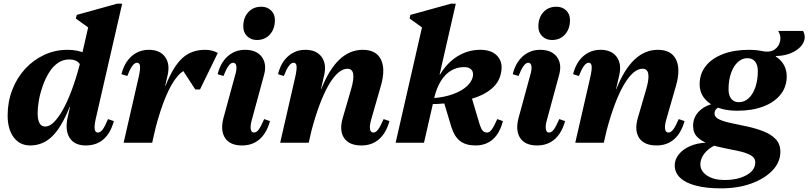

<svg xmlns="http://www.w3.org/2000/svg" viewBox="-20 -785 4446 1056"><path d="M146 15Q89 15 55.5 -29.5Q22 -74 22 -150Q22 -225 47.5 -291Q73 -357 118 -406Q163 -455 223 -483Q283 -511 352 -511Q407 -511 452.5 -490.5Q498 -470 521 -433L435 -358Q435 -411 417.5 -434.5Q400 -458 361 -458Q326 -458 298 -438.5Q270 -419 249.5 -385.5Q229 -352 215 -312.5Q201 -273 194 -234Q187 -195 187 -163Q187 -89 229 -89Q252 -89 276 -112.5Q300 -136 324.5 -179Q349 -222 372.5 -284Q396 -346 417 -424L472 -396L462 -197H363Q319 -86 267.5 -35.5Q216 15 146 15ZM452 15Q389 15 362.5 -27.5Q336 -70 353 -144L479 -696L500 -609L397 -683L402 -703L625 -765H652L506 -129Q498 -92 501 -74Q504 -56 518 -56Q532 -56 544.5 -72.5Q557 -89 574 -130L606 -119Q589 -54 550 -19.5Q511 15 452 15Z M781 -76 796 -312H890Q933 -420 983 -465.5Q1033 -511 1108 -511Q1146 -511 1178 -494L1080 -293H1054L969 -424H1025V-405Q991 -405 957.5 -367Q924 -329 893 -256Q862 -183 834 -76ZM660 0 744 -367Q752 -404 750 -422Q748 -440 733 -440Q708 -440 680 -367L648 -377Q664 -441 704 -476Q744 -511 799 -511Q859 -511 887.5 -472.5Q916 -434 902 -372L817 0Z M1311 15Q1245 15 1218 -26Q1191 -67 1209 -136L1272 -367Q1283 -402 1280 -421Q1277 -440 1262 -440Q1237 -440 1209 -367L1177 -377Q1193 -441 1233 -476Q1273 -511 1328 -511Q1391 -511 1420 -472Q1449 -433 1432 -372L1366 -129Q1356 -95 1359 -75.5Q1362 -56 1376 -56Q1391 -56 1403 -72.5Q1415 -89 1433 -130L1465 -119Q1447 -54 1408 -19.5Q1369 15 1311 15ZM1393 -565Q1360 -565 1339 -586Q1318 -607 1318 -639Q1318 -688 1345.5 -718Q1373 -748 1417 -748Q1450 -748 1471 -727.5Q1492 -707 1492 -675Q1492 -626 1464.5 -595.5Q1437 -565 1393 -565Z M1968 15Q1900 15 1872.5 -26Q1845 -67 1865 -136L1911 -294Q1944 -407 1891 -407Q1865 -407 1838.5 -383.5Q1812 -360 1786.5 -315.5Q1761 -271 1737.5 -208Q1714 -145 1693 -66H1640L1654 -295H1747Q1832 -511 1975 -511Q2048 -511 2074.5 -459Q2101 -407 2076 -317L2022 -129Q2012 -95 2015 -75.5Q2018 -56 2033 -56Q2047 -56 2059.5 -72.5Q2072 -89 2090 -130L2122 -119Q2104 -54 2065 -19.5Q2026 15 1968 15ZM1521 0 1605 -367Q1613 -404 1611 -422Q1609 -440 1594 -440Q1569 -440 1541 -367L1509 -377Q1525 -441 1565 -476Q1605 -511 1660 -511Q1720 -511 1748.5 -472.5Q1777 -434 1763 -372L1678 0Z M2156 0 2315 -696 2336 -609 2233 -683 2237 -703 2461 -765H2487L2312 0ZM2595 15Q2542 15 2510.5 -9.5Q2479 -34 2463 -85L2420 -228L2568 -269L2618 -101Q2626 -76 2635 -66Q2644 -56 2659 -56Q2672 -56 2684.5 -72.5Q2697 -89 2715 -130L2746 -119Q2729 -53 2691 -19Q2653 15 2595 15ZM2325 -212V-244Q2391 -244 2445.5 -259Q2500 -274 2535.5 -300.5Q2571 -327 2580 -361Q2586 -386 2573.5 -401Q2561 -416 2532 -416Q2493 -416 2460.5 -396.5Q2428 -377 2404.5 -339Q2381 -301 2368 -246L2314 -252L2303 -371L2400 -375Q2440 -441 2497 -476Q2554 -511 2622 -511Q2687 -511 2718 -474Q2749 -437 2734 -377Q2722 -324 2671 -287Q2620 -250 2533 -231Q2446 -212 2325 -212Z M2934 15Q2868 15 2841 -26Q2814 -67 2832 -136L2895 -367Q2906 -402 2903 -421Q2900 -440 2885 -440Q2860 -440 2832 -367L2800 -377Q2816 -441 2856 -476Q2896 -511 2951 -511Q3014 -511 3043 -472Q3072 -433 3055 -372L2989 -129Q2979 -95 2982 -75.5Q2985 -56 2999 -56Q3014 -56 3026 -72.5Q3038 -89 3056 -130L3088 -119Q3070 -54 3031 -19.5Q2992 15 2934 15ZM3016 -565Q2983 -565 2962 -586Q2941 -607 2941 -639Q2941 -688 2968.5 -718Q2996 -748 3040 -748Q3073 -748 3094 -727.5Q3115 -707 3115 -675Q3115 -626 3087.5 -595.5Q3060 -565 3016 -565Z M3591 15Q3523 15 3495.5 -26Q3468 -67 3488 -136L3534 -294Q3567 -407 3514 -407Q3488 -407 3461.5 -383.5Q3435 -360 3409.5 -315.5Q3384 -271 3360.5 -208Q3337 -145 3316 -66H3263L3277 -295H3370Q3455 -511 3598 -511Q3671 -511 3697.5 -459Q3724 -407 3699 -317L3645 -129Q3635 -95 3638 -75.5Q3641 -56 3656 -56Q3670 -56 3682.5 -72.5Q3695 -89 3713 -130L3745 -119Q3727 -54 3688 -19.5Q3649 15 3591 15ZM3144 0 3228 -367Q3236 -404 3234 -422Q3232 -440 3217 -440Q3192 -440 3164 -367L3132 -377Q3148 -441 3188 -476Q3228 -511 3283 -511Q3343 -511 3371.5 -472.5Q3400 -434 3386 -372L3301 0Z M3945 251Q3865 251 3807.5 236Q3750 221 3720.5 192.5Q3691 164 3691 125Q3691 92 3713.5 64Q3736 36 3774.5 19Q3813 2 3860 0V-6H3913V14Q3876 31 3854 59.5Q3832 88 3832 119Q3832 156 3868.5 180.5Q3905 205 3965 205Q4015 205 4053 192.5Q4091 180 4112.5 158.5Q4134 137 4134 109Q4134 83 4109 69Q4084 55 4045.5 46.5Q4007 38 3963 29.5Q3919 21 3880.5 7.5Q3842 -6 3817 -29.5Q3792 -53 3792 -93Q3792 -139 3824 -172Q3856 -205 3912 -217L3952 -199Q3932 -197 3921 -187Q3910 -177 3910 -161Q3910 -140 3936 -128Q3962 -116 4003.5 -107.5Q4045 -99 4091 -89Q4137 -79 4178.5 -63Q4220 -47 4246 -20Q4272 7 4272 50Q4272 107 4228.5 152.5Q4185 198 4111.5 224.5Q4038 251 3945 251ZM4035 -176Q3941 -176 3884.5 -216Q3828 -256 3828 -322Q3828 -379 3861.5 -421.5Q3895 -464 3956 -487.5Q4017 -511 4099 -511Q4195 -511 4251 -471.5Q4307 -432 4307 -365Q4307 -308 4273.5 -265.5Q4240 -223 4179 -199.5Q4118 -176 4035 -176ZM4043 -223Q4074 -223 4097.5 -244.5Q4121 -266 4134.5 -305Q4148 -344 4148 -394Q4148 -428 4133 -446.5Q4118 -465 4091 -465Q4061 -465 4037.5 -443Q4014 -421 4000.5 -382.5Q3987 -344 3987 -294Q3987 -260 4002 -241.5Q4017 -223 4043 -223ZM4178 -467V-503Q4216 -496 4240 -512.5Q4264 -529 4270.5 -558Q4277 -587 4260 -615H4397Q4411 -588 4403.5 -563Q4396 -538 4373 -518.5Q4350 -499 4317 -488Q4284 -477 4247 -477V-467Z"/></svg>

Font: Platypi Light
Style: Bold Italic
Weight: 700
Italic angle: -13°
Version: Version 1.200